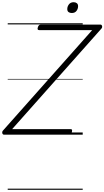

<svg xmlns="http://www.w3.org/2000/svg" viewBox="-70 -1221 946 1741"><path d="M-35 0Q-42 0 -46 -6Q-50 -12 -50 -20.5Q-50 -29 -44 -36L766 -948H285Q275 -948 272 -954Q269 -960 273 -973Q277 -986 283.5 -992Q290 -998 299 -998H841Q852 -998 855.5 -985Q859 -972 849 -961L40 -50H570Q581 -50 583 -44Q585 -38 582 -25Q579 -12 572.5 -6Q566 0 556 0ZM581 -1103Q563 -1103 551.5 -1111.5Q540 -1120 540 -1139Q540 -1162 555 -1181.5Q570 -1201 598 -1201Q615 -1201 626.5 -1192Q638 -1183 638 -1165Q638 -1141 623.5 -1122Q609 -1103 581 -1103ZM0 490H680V500H0ZM0 -20H680V0H0ZM0 -505H680V-500H0ZM0 -1010H680V-1000H0Z"/></svg>

Font: Playwrite MX Guides
Style: Regular
Weight: 400
Designer: Veronika Burian, José Scaglione
Foundry: TypeTogether
Version: Version 1.003